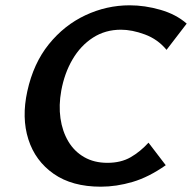

<svg xmlns="http://www.w3.org/2000/svg" viewBox="-20 -691 724 724"><path d="M360 13Q252 13 182.5 -35.5Q113 -84 87 -165.5Q61 -247 83 -347Q106 -452 164 -524Q222 -596 302 -633.5Q382 -671 469 -671Q526 -671 585 -654Q644 -637 684 -602L608 -503Q575 -543 526.5 -561Q478 -579 436 -579Q377 -579 330.5 -549Q284 -519 253.5 -467Q223 -415 211 -349Q201 -294 208 -245Q215 -196 237.5 -158Q260 -120 297.5 -98.5Q335 -77 385 -77Q436 -77 472.5 -98Q509 -119 540 -153L605 -68Q541 -23 480 -5Q419 13 360 13Z"/></svg>

Font: Ysabeau Office
Style: Bold Italic
Weight: 700
Italic angle: -12°
Designer: Christian Thalmann (Catharsis Fonts)
Version: Version 2.001;gftools[0.9.30]; featfreeze: tnum,lnum,ss02